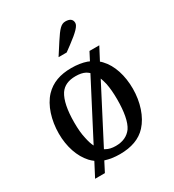

<svg xmlns="http://www.w3.org/2000/svg" viewBox="-202 -911 986 1086"><g transform="rotate(-30 291.0 -367.5)"><path d="M314 -639 352 -667C415 -714 440 -740 440 -760C440 -784 423 -795 395 -795C367 -795 349 -775 310 -715L261 -639ZM160 60 193 -4C221 5 253 10 288 10C363 10 422 -11 462 -55C509 -106 536 -188 536 -275C536 -360 512 -438 465 -487C461 -492 456 -496 451 -500L494 -582H430L403 -530C399 -531 395 -533 391 -535C362 -545 329 -550 292 -550C219 -550 163 -530 120 -485C72 -434 46 -350 46 -263C46 -178 72 -102 117 -53C125 -44 134 -37 143 -30L96 60ZM153 -274C153 -355 165 -415 189 -452C210 -483 243 -498 290 -498C315 -498 336 -494 353 -485C360 -481 366 -476 372 -471L183 -107C174 -124 168 -145 163 -169C156 -198 153 -233 153 -274ZM407 -415C412 -402 416 -388 420 -372C426 -342 429 -307 429 -267C429 -187 418 -124 394 -89C371 -58 337 -42 291 -42C266 -42 245 -47 230 -56C227 -57 225 -59 223 -60Z"/></g></svg>

Font: Domine
Style: Regular
Weight: 400
Designer: Pablo Impallari, Rodrigo Fuenzalida, Brenda Gallo
Foundry: Pablo Impallari, Rodrigo Fuenzalida, Brenda Gallo
Version: Version 2.000